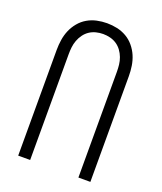

<svg xmlns="http://www.w3.org/2000/svg" viewBox="-137 -831 775 920"><g transform="rotate(20 250.0 -371.0)"><path d="M66 0V-539Q66 -565 70 -591Q74 -617 84 -640.5Q94 -664 111 -684.5Q128 -705 150.5 -718Q173 -731 198.5 -736.5Q224 -742 250 -742Q276 -742 301.5 -736.5Q327 -731 349.5 -718Q372 -705 389 -684.5Q406 -664 416 -640.5Q426 -617 430 -591Q434 -565 434 -539V0H373V-539Q373 -557 371 -575Q369 -593 362.5 -610.5Q356 -628 345 -643Q334 -658 319 -668Q304 -678 286 -682.5Q268 -687 250 -687Q232 -687 214 -682.5Q196 -678 181 -668Q166 -658 155 -643Q144 -628 137.5 -610.5Q131 -593 129 -575Q127 -557 127 -539V0Z"/></g></svg>

Font: Iosevka Term Curly Light
Style: Regular
Weight: 300
Designer: Belleve Invis
Foundry: Belleve Invis
Version: Version 32.3.0